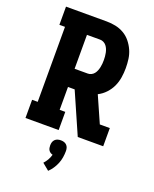

<svg xmlns="http://www.w3.org/2000/svg" viewBox="-178 -833 955 1191"><g transform="rotate(20 300.0 -237.5)"><path d="M46 0V-120H83V-615H46V-735H315Q345 -735 374 -729Q403 -723 429 -708Q455 -693 474 -669.5Q493 -646 505 -619Q517 -592 521 -562.5Q525 -533 525 -503Q525 -472 520 -440.5Q515 -409 502 -381Q489 -353 467 -329.5Q445 -306 417 -292L493 -120H559V0H391L272 -271H228V-120H265V0ZM228 -391H315Q327 -391 338 -396.5Q349 -402 356.5 -411.5Q364 -421 368.5 -432.5Q373 -444 375.5 -455.5Q378 -467 379 -479Q380 -491 380 -503Q380 -515 379 -527Q378 -539 375.5 -551Q373 -563 368.5 -574Q364 -585 356.5 -594.5Q349 -604 338 -609.5Q327 -615 315 -615H228ZM290 260 245 223Q258 209 267.5 192.5Q277 176 282 157Q274 155 267 150.5Q260 146 255.5 139Q251 132 249.5 123.5Q248 115 248 107Q248 96 251 86Q254 76 261.5 68.5Q269 61 279 58Q289 55 300 55Q311 55 321 58Q331 61 338.5 68.5Q346 76 349 86Q352 96 352 107Q352 128 348.5 149.5Q345 171 337 190.5Q329 210 317 228Q305 246 290 260Z"/></g></svg>

Font: Iosevka Etoile Heavy
Style: Regular
Weight: 900
Designer: Belleve Invis
Foundry: Belleve Invis
Version: Version 22.1.2; ttfautohint (v1.8.4)